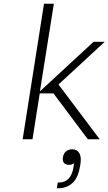

<svg xmlns="http://www.w3.org/2000/svg" viewBox="-20 -750 584 1034"><path d="M102 0 217 -730H270L195 -258L484 -525H544L295 -295L517 0H453L268 -247H194L155 0ZM369 53.9Q395 53.9 407 74.9Q415 87.9 415 110.9Q415 123.9 412 140.9L411 144.9Q401 207.9 370 235.9Q339 263.9 291 263.9H286L291 232.9H297Q363 232.9 376 148.9L379 128.9Q374 132.9 367 135.4Q360 137.9 352 137.9Q335 137.9 325 127.9Q318 119.9 318 105.9Q318 101.9 319 96.9Q322 76.9 335.5 65.4Q349 53.9 369 53.9Z"/></svg>

Font: Sora ExtraLight
Style: Italic
Weight: 200
Designer: Jonathan Barnbrook, Juli√°n Moncada
Version: Version 1.000